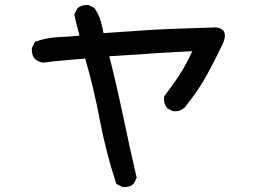

<svg xmlns="http://www.w3.org/2000/svg" viewBox="-20 -714 1040 779"><path d="M475.1 43.9 455.6 34.2 452.1 32.2 450.7 28.3Q409.7 -97.2 384.8 -228Q361.3 -354 325.7 -476.6Q275.9 -471.7 237.3 -468.8Q196.3 -465.8 157.7 -460H156.2H155.3Q146 -460.9 137.7 -464.6Q129.4 -468.3 122.6 -474.1L122.1 -474.6L121.6 -475.1Q106.9 -491.7 109.4 -517.6V-519.5L110.4 -521L120.1 -540.5L122.1 -543.9L125.5 -545.4Q169.9 -561.5 219.7 -563.5Q261.7 -564.9 302.7 -569.8Q295.9 -593.3 291 -613.5Q286.1 -633.8 282.2 -652.3L281.7 -655.8L283.2 -658.7L293 -678.2L293.9 -680.2L295.4 -681.2Q312 -695.8 337.9 -693.4H339.8L341.3 -692.4L360.8 -682.6L363.3 -681.6L364.7 -679.2Q380.9 -654.8 389.2 -626.5Q396 -603.5 399.9 -579.6Q488.3 -585.4 564 -590.8Q643.1 -596.7 845.2 -602.5Q862.8 -603.5 873.5 -598.6Q905.3 -585 883.8 -536.1Q868.2 -503.4 852.1 -471.9Q835.9 -440.4 819.3 -409.7Q810.5 -394 800.8 -377.9Q791 -361.8 779.8 -345.5Q768.6 -329.1 755.9 -312.3Q743.2 -295.4 729.5 -277.8L728.5 -277.3L728 -276.9Q709.5 -260.3 683.6 -262.7H681.6L680.2 -263.7L660.6 -273.4L658.7 -274.4L657.2 -276.4Q643.1 -294.9 645.5 -320.3L646 -323.2L647.5 -325.2Q672.9 -358.4 691.7 -385.5Q710.4 -412.6 722.7 -433.6Q732.9 -451.2 742.4 -469.5Q752 -487.8 760.3 -506.3Q720.2 -504.4 685.5 -502.4Q650.9 -500.5 621.8 -498.8Q592.8 -497.1 567.9 -495.1Q557.6 -494.1 547.4 -493.4Q537.1 -492.7 526.9 -492.2Q516.6 -491.7 506.1 -491Q495.6 -490.2 485.4 -489.5Q475.1 -488.8 464.8 -488.3Q454.6 -487.8 444.1 -487.1Q433.6 -486.3 423.3 -485.8Q428.2 -467.8 432.4 -450.2Q436.5 -432.6 440.9 -415Q445.3 -397.5 449.2 -380.1Q453.1 -362.8 457 -345.5Q460.9 -328.1 464.8 -311Q468.8 -293.9 472.2 -277.1Q475.6 -260.3 479.5 -243.2Q504.9 -120.1 533.7 3.4L534.7 6.8L533.2 10.3L523.4 29.8L522.5 31.7L521 32.7Q504.4 47.4 478.5 44.9H476.6Z"/></svg>

Font: NaikaiFont
Style: Bold
Weight: 700
Version: Version 1.89